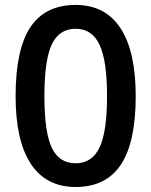

<svg xmlns="http://www.w3.org/2000/svg" viewBox="-20 -745 611 775"><path d="M527.8 -356.9Q527.8 -170.9 468 -80.6Q408.2 9.8 285.2 9.8Q166 9.8 104.5 -83.5Q43 -176.8 43 -356.9Q43 -545.9 102.8 -635.5Q162.6 -725.1 285.2 -725.1Q404.8 -725.1 466.3 -631.3Q527.8 -537.6 527.8 -356.9ZM159.2 -356.9Q159.2 -210.9 189.2 -148.4Q219.2 -85.9 285.2 -85.9Q351.1 -85.9 381.6 -149.4Q412.1 -212.9 412.1 -356.9Q412.1 -500.5 381.6 -564.7Q351.1 -628.9 285.2 -628.9Q219.2 -628.9 189.2 -565.9Q159.2 -502.9 159.2 -356.9Z"/></svg>

Font: f0_53748          
Style: Regular
Weight: 600
Foundry: Ascender Corporation
Version: Version 1.10